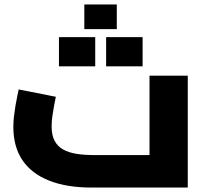

<svg xmlns="http://www.w3.org/2000/svg" viewBox="-20 -843 912 863"><path d="M391 0Q279 0 200 -31.5Q121 -63 80.5 -123.5Q40 -184 40 -272Q40 -296 43 -321.5Q46 -347 50 -370.5Q54 -394 58 -412.5Q62 -431 64 -441L231 -408Q228 -393 223.5 -370Q219 -347 215.5 -322Q212 -297 212 -275Q212 -235 225.5 -210Q239 -185 264 -171Q289 -157 324 -151.5Q359 -146 402 -146H652V-503H824V0ZM359 -712V-823H505V-712ZM245 -545V-676H408V-545ZM457 -545V-676H621V-545Z"/></svg>

Font: Cairo Play Black
Style: Regular
Weight: 900
Version: Version 3.119